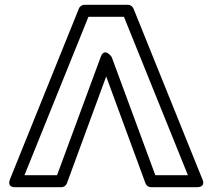

<svg xmlns="http://www.w3.org/2000/svg" viewBox="-20 -756 886 801"><path d="M400 -518 218 -25H82L349 -686H497L764 -25H628L446 -518C446 -518 416 -562 400 -518ZM423 -437 587 9C591 19 600 25 610 25H801C842 25 824 -9 824 -9L537 -720C533 -729 524 -736 514 -736H332C323 -736 313 -730 309 -720L22 -9C7 29 45 25 45 25H236C246 25 255 19 259 9Z"/></svg>

Font: Asimov
Style: XWidOu
Weight: 500
Designer: Google
Version: Version 2.000980; 2014